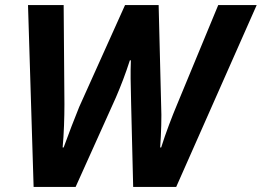

<svg xmlns="http://www.w3.org/2000/svg" viewBox="-20 -734 1028 754"><path d="M112 0H277L435 -351C454 -395 473 -444 490 -497H494C492 -446 493 -412 495 -325L503 0H672L988 -714H837L676 -325C657 -280 630 -210 613 -155H609C613 -208 615 -281 613 -314L603 -714H471L291 -314C274 -273 249 -207 230 -155H226C231 -207 233 -273 233 -324L230 -714H90Z"/></svg>

Font: BC Sans
Style: Bold Italic
Weight: 700
Italic angle: -12°
Designer: Monotype Design Team
Province of B.C.
Foundry: Monotype Imaging Inc.
Version: Version 2.000;GOOG;noto-source:20170915:90ef993387c0